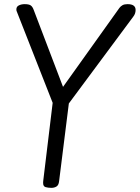

<svg xmlns="http://www.w3.org/2000/svg" viewBox="-20 -892 674 926"><path d="M228 14Q212 14 200 10.5Q188 7 188 -9Q188 -10 188 -14Q188 -18 189 -24L234 -396L60 -839Q59 -841 59 -847Q59 -860 71 -866Q83 -872 99 -872Q119 -872 128 -866Q137 -860 143 -843L284 -473L556 -854Q562 -862 571 -867Q580 -872 595 -872Q634 -872 634 -844Q634 -826 623 -812L312 -393L265 -18Q263 1 252.5 7.5Q242 14 228 14Z"/></svg>

Font: Kite One
Style: Regular
Weight: 400
Designer: Eduardo Rodriguez Tunni
Foundry: Eduardo Rodriguez Tunni
Version: Version 1.002; ttfautohint (v1.8.4.7-5d5b);gftools[0.9.23]